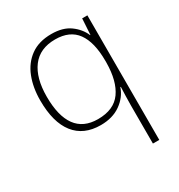

<svg xmlns="http://www.w3.org/2000/svg" viewBox="-181 -663 953 1020"><g transform="rotate(-30 295.0 -153.0)"><path d="M460 0Q460 -23 461 -56Q462 -89 463 -112H460Q442 -59 392.5 -24Q343 11 270 11Q166 11 111 -59Q56 -129 56 -263Q56 -342 80.5 -404.5Q105 -467 155.5 -503.5Q206 -540 283 -540Q353 -540 396.5 -508.5Q440 -477 459 -432H461L467 -530H499V234H460ZM273 -24Q371 -24 415.5 -86.5Q460 -149 461 -262V-273Q461 -387 418.5 -446Q376 -505 286 -505Q192 -505 144 -441.5Q96 -378 96 -263Q96 -145 140 -84.5Q184 -24 273 -24Z"/></g></svg>

Font: Noto Sans Thai ExtraLight
Style: Regular
Weight: 200
Designer: Monotype Design Team
Foundry: Monotype Imaging Inc.
Version: Version 2.001; ttfautohint (v1.8.4.7-5d5b)